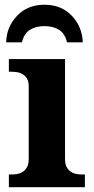

<svg xmlns="http://www.w3.org/2000/svg" viewBox="-20 -783 392 803"><path d="M28.8 -53.2Q40 -53.2 52.5 -55.4Q64.9 -57.6 75.4 -64.5Q85.9 -71.3 93 -84Q100.1 -96.7 100.1 -118.2V-421.9Q100.1 -441.9 93 -453.9Q85.9 -465.8 75.2 -472.4Q64.5 -479 52 -481Q39.6 -482.9 28.8 -482.9H17.1V-536.1H252V-118.2Q252 -96.7 259 -84Q266.1 -71.3 276.6 -64.5Q287.1 -57.6 299.8 -55.4Q312.5 -53.2 323.2 -53.2H335V0H17.1V-53.2ZM326.2 -606H260.3Q252 -642.1 227.3 -658Q202.6 -673.8 166 -673.8Q129.4 -673.8 104.7 -658Q80.1 -642.1 71.8 -606H5.9Q6.8 -669.4 50.8 -716.3Q94.7 -763.2 166 -763.2Q236.3 -763.2 280 -717.5Q323.7 -671.9 326.2 -606Z"/></svg>

Font: Droid Serif
Style: Bold
Weight: 700
Designer: Monotype Design team
Foundry: Monotype Imaging Inc.
Version: Version 1.03